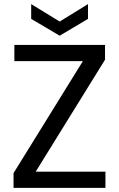

<svg xmlns="http://www.w3.org/2000/svg" viewBox="-20 -916 581 936"><path d="M492 -625C492 -625 492 -697 492 -697C492 -697 50 -697 50 -697C50 -697 50 -618 50 -618C50 -618 384 -618 384 -618C384 -618 46 -72 46 -72C46 -72 46 0 46 0C46 0 494 0 494 0C494 0 494 -79 494 -79C494 -79 154 -79 154 -79C154 -79 492 -625 492 -625ZM409 -896C409 -896 271 -811 271 -811C271 -811 132 -896 132 -896C132 -896 132 -824 132 -824C132 -824 271 -742 271 -742C271 -742 409 -824 409 -824C409 -824 409 -896 409 -896Z"/></svg>

Font: Girnar Poppins
Style: Regular
Weight: 500
Designer: Ninad Kale (Devanagari), Jonny Pinhorn (Latin)
Foundry: Indian Type Foundry
Version: ""